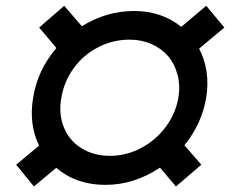

<svg xmlns="http://www.w3.org/2000/svg" viewBox="-20 -641 833 676"><path d="M350.9 9.9Q248.6 9.9 177.9 -50.1L99.4 15.6L36.9 -61.1L117.5 -128.2Q81 -204.2 96.6 -296.9Q112.2 -394.5 178.6 -471.9L117.9 -544L206 -620.7L268.1 -548.7Q354.8 -602.3 451.7 -602.3Q549 -602.3 618.3 -546.5L706 -620.7L769.9 -544L681.1 -469.8Q721.2 -392.8 706 -296.9Q690.3 -204.5 629.3 -129.6L688.9 -61.1L599.4 15.6L543.3 -50.8Q452.4 9.9 350.9 9.9ZM367.9 -92.3Q423.7 -92.3 475.1 -119Q526.6 -145.6 562.3 -192.6Q598 -239.7 608 -296.9Q615.1 -340.2 604.9 -378.4Q594.8 -416.5 571.6 -443.5Q548.3 -470.5 513.1 -486Q478 -501.4 436.1 -501.4Q378.2 -501.4 326.5 -475.1Q274.9 -448.9 240.2 -401.8Q205.6 -354.8 196 -296.9Q185.7 -239.7 204.9 -192.6Q224.1 -145.6 267 -119Q310 -92.3 367.9 -92.3Z"/></svg>

Font: Karasuma Gothic
Style: Italic
Weight: 900
Italic angle: -9.39999°
Designer: Rasmus Andersson / Ryoko Nishizuka
Foundry: Genbu
Version: Version 1.00